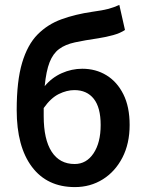

<svg xmlns="http://www.w3.org/2000/svg" viewBox="-20 -750 593 782"><path d="M158 -277Q158 -182 190.5 -132Q223 -82 284 -82Q332 -82 361 -125.5Q390 -169 390 -241Q390 -312 362 -347.5Q334 -383 283 -383Q252 -383 219.5 -367Q187 -351 158 -310Q158 -302 158 -293.5Q158 -285 158 -277ZM285 12Q172 12 110 -70.5Q48 -153 48 -302Q48 -420 70 -494Q92 -568 133 -609.5Q174 -651 230.5 -671.5Q287 -692 356 -702Q400 -708 422 -714Q444 -720 466 -730L489 -628Q470 -615 441 -607Q412 -599 380 -594Q325 -586 285.5 -577.5Q246 -569 221 -550.5Q196 -532 182 -496.5Q168 -461 162 -399Q191 -434 231.5 -452Q272 -470 315 -470Q370 -470 413.5 -443.5Q457 -417 482.5 -366Q508 -315 508 -241Q508 -165 478.5 -108Q449 -51 398.5 -19.5Q348 12 285 12Z"/></svg>

Font: Source Sans Pro SemiBold
Style: Regular
Weight: 600
Designer: Paul D. Hunt
Foundry: Adobe Systems Incorporated
Version: Version 2.045;hotconv 1.0.109;makeotfexe 2.5.65596